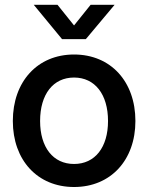

<svg xmlns="http://www.w3.org/2000/svg" viewBox="-20 -749 603 781"><path d="M281.2 11.7C430.7 11.7 530.8 -98.1 530.8 -256.8C530.8 -417 430.7 -527.3 281.2 -527.3C132.3 -527.3 32.2 -417 32.2 -256.8C32.2 -97.7 132.3 11.7 281.2 11.7ZM281.2 -82C196.3 -82 143.1 -149.4 143.1 -256.8C143.1 -365.7 196.3 -433.6 281.2 -433.6C366.2 -433.6 419.4 -365.2 419.4 -256.8C419.4 -149.9 366.7 -82 281.2 -82ZM213.9 -729.5H117.7V-729L232.4 -589.8H329.1L445.8 -729V-729.5H348.6L281.2 -645.5Z"/></svg>

Font: Raveo Display Display Medium
Style: Regular
Weight: 500
Designer: Jakub Foglar, Rasmus Andersson (Inter)
Foundry: Jakubfoglar.com
Version: Version 1.100;Glyphs 3.2.3 (3260)